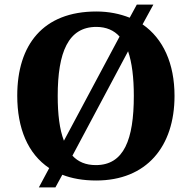

<svg xmlns="http://www.w3.org/2000/svg" viewBox="-20 -775 834 835"><path d="M194 -44 149 40H221L251 -15C292 1 341 10 398 10C617 10 739 -137 739 -358C739 -498 690 -607 600 -669L647 -755H575L544 -698C501 -715 453 -725 399 -725C167 -725 55 -580 55 -359C55 -217 101 -106 194 -44ZM500 -616 258 -163C239 -212 231 -278 231 -358C231 -548 277 -658 399 -658C442 -658 476 -643 500 -616ZM397 -57C353 -57 320 -71 295 -98L537 -552C554 -503 562 -437 562 -358C562 -168 519 -57 397 -57Z"/></svg>

Font: Noto Serif Hentaigana Bold
Style: Regular
Weight: 700
Designer: Kazuhiro Yamada
Foundry: nipponia
Version: Version 1.000